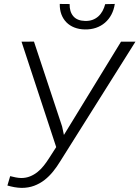

<svg xmlns="http://www.w3.org/2000/svg" viewBox="-20 -917 689 949"><path d="M287.1 -291.5 295.9 -250 578.1 -710.9H649.4L278.3 -120.6Q261.7 -93.3 242.4 -69.3Q223.1 -45.4 200 -27.3Q176.8 -9.3 148.7 1.2Q120.6 11.7 86.4 11.7Q68.4 11.2 51 8.1Q33.7 4.9 16.6 0L30.3 -46.4Q43.5 -43 56.9 -40.3Q70.3 -37.6 84.5 -37.1Q108.4 -37.1 128.4 -45.2Q148.4 -53.2 165.3 -66.7Q182.1 -80.1 196 -97.7Q210 -115.2 221.7 -133.8L257.8 -189.9L86.4 -710.9L147.9 -711.4ZM547.4 -897.5Q543 -868.2 530.5 -844.7Q518.1 -821.3 498.8 -804.7Q479.5 -788.1 454.3 -779.5Q429.2 -771 399.4 -771.5Q371.1 -772 347.9 -781Q324.7 -790 308.3 -806.6Q292 -823.2 283.4 -846.2Q274.9 -869.1 275.4 -897.5L324.2 -897Q323.2 -859.4 342.3 -836.9Q361.3 -814.5 400.4 -813.5Q420.9 -813 437 -818.8Q453.1 -824.7 465.6 -835.7Q478 -846.7 486.6 -862.3Q495.1 -877.9 500 -896.5Z"/></svg>

Font: Roboto Mono Light
Style: Italic
Weight: 300
Designer: Google
Version: Version 2.000985; 2015; ttfautohint (v1.3)